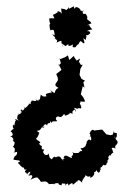

<svg xmlns="http://www.w3.org/2000/svg" viewBox="-20 -626 444 659"><path d="M184 -427 189 -409 181 -401V-406L191 -386L173 -372L178 -360L179 -351L170 -337L171 -331L185 -321L183 -325C166 -320 170 -305 166 -307C160 -311 170 -304 152 -317C165 -304 150 -303 159 -309C151 -308 143 -306 137 -303C139 -293 145 -295 123 -295C136 -286 133 -292 120 -301C117 -291 119 -280 110 -284C115 -278 115 -277 96 -289C110 -281 108 -277 89 -281C91 -278 82 -278 86 -266C93 -265 81 -267 88 -267C78 -272 72 -275 81 -270C67 -252 64 -254 62 -255C68 -261 68 -255 58 -246C49 -258 49 -240 56 -245C44 -233 52 -248 54 -239C48 -235 36 -226 44 -239C43 -233 32 -216 46 -213C27 -215 28 -216 39 -218C27 -209 33 -197 27 -194C29 -190 27 -205 24 -194C24 -182 31 -182 32 -185C19 -184 17 -170 15 -177C32 -163 20 -157 14 -159C31 -153 26 -139 22 -144C32 -136 31 -141 29 -130C26 -117 18 -132 33 -113C30 -122 32 -106 28 -100C23 -103 38 -104 39 -105C38 -85 30 -98 26 -78C43 -74 46 -78 49 -71C45 -66 37 -68 50 -59C46 -74 50 -72 42 -68C51 -54 59 -51 57 -51C67 -54 58 -39 72 -45C60 -34 66 -36 79 -28C63 -29 71 -29 84 -37C86 -38 77 -18 76 -22C94 -29 94 -21 85 -10C88 -9 97 -18 110 -17C99 -20 106 -22 116 -8C117 -11 115 -7 127 -3C125 -10 130 -9 117 -8C120 5 128 -8 142 -1C142 3 150 3 150 3C145 -1 149 -4 146 6C165 6 163 2 167 10C162 7 168 1 181 3C181 3 178 8 191 10C194 1 194 -5 190 2C201 8 208 -2 203 13C210 0 216 3 214 11C224 3 228 0 231 5C231 1 224 -6 230 8C243 0 246 -10 244 2C246 -13 253 -8 262 1C262 -18 251 -7 264 -6C264 -14 267 -20 264 -6C266 -16 272 -17 274 -25C285 -12 293 -29 289 -16C297 -16 306 -28 303 -33C304 -39 309 -33 311 -43C315 -32 322 -29 324 -43C313 -48 331 -42 328 -42C318 -54 335 -48 322 -50C331 -49 337 -68 335 -60C335 -58 348 -57 346 -67C356 -71 343 -70 352 -79C357 -85 345 -82 357 -94C360 -93 367 -82 360 -92C360 -98 373 -107 369 -100C368 -104 365 -118 362 -117C375 -123 375 -113 376 -117C374 -135 374 -136 376 -124C387 -139 386 -138 376 -150C383 -157 370 -152 373 -157C381 -150 381 -154 381 -169L371 -171V-177L367 -164L359 -162L345 -165L331 -181H327L303 -178L299 -181L292 -177L287 -167C297 -162 280 -152 292 -158C294 -146 294 -148 291 -144C284 -150 290 -136 287 -148C271 -141 279 -125 279 -139C270 -120 278 -127 266 -119C264 -117 258 -117 256 -118C263 -106 267 -101 264 -107C247 -110 258 -99 242 -101C238 -100 231 -101 228 -104C236 -93 226 -93 223 -85C226 -97 229 -80 224 -84C204 -95 201 -94 198 -83C213 -80 195 -85 196 -75C186 -85 200 -76 197 -75C187 -83 189 -90 179 -89C166 -83 169 -89 169 -89C160 -83 166 -91 158 -79C147 -86 152 -85 146 -100C146 -97 141 -89 132 -97C128 -105 127 -106 123 -100C124 -97 124 -98 132 -113C121 -112 124 -116 123 -121C125 -132 108 -121 125 -123C105 -135 120 -138 120 -133C113 -148 107 -141 104 -151C112 -156 113 -168 115 -171C122 -170 109 -170 107 -178C111 -176 119 -181 116 -179C129 -193 118 -189 130 -188C137 -194 127 -190 125 -190C130 -192 134 -207 142 -195C142 -209 153 -199 152 -207C159 -216 150 -205 159 -205C156 -211 168 -209 177 -210C162 -223 184 -230 177 -224C178 -233 185 -217 195 -229C201 -230 190 -231 203 -235C198 -229 206 -226 220 -237C214 -242 227 -235 230 -236C230 -236 223 -247 240 -250C241 -237 243 -238 235 -255C237 -259 245 -247 252 -257C248 -256 258 -250 259 -257C257 -272 250 -270 254 -268C254 -277 258 -272 256 -278C268 -276 269 -277 272 -278C268 -289 266 -293 256 -304L257 -301L264 -330L270 -325L266 -344L272 -349L260 -355L253 -369L256 -390L264 -404L258 -403L251 -414L255 -425L243 -418L236 -428L233 -434L218 -420L213 -436L204 -430L187 -423ZM290 -533C280 -545 296 -546 279 -537C288 -546 285 -542 294 -546C288 -558 275 -556 280 -566C279 -571 276 -577 273 -579C273 -579 272 -577 265 -579C261 -590 268 -594 266 -587C250 -591 257 -590 257 -590C257 -590 254 -601 239 -602C242 -602 246 -606 234 -596C235 -609 235 -604 215 -595C219 -590 214 -595 218 -606C215 -593 200 -588 208 -591C198 -599 187 -594 196 -596C186 -598 191 -596 192 -578C186 -592 168 -586 179 -586C178 -580 162 -580 174 -580C158 -575 161 -576 167 -563H149C149 -548 153 -543 155 -540C152 -548 148 -543 151 -529C151 -529 150 -532 153 -522C165 -526 165 -525 168 -505C156 -511 160 -505 159 -508C170 -496 171 -498 168 -495C173 -488 178 -491 175 -481C169 -475 180 -485 192 -486C189 -486 191 -472 198 -464C191 -477 190 -480 199 -472C212 -462 203 -474 216 -473C211 -464 226 -470 229 -473C234 -475 222 -461 237 -464C233 -458 239 -466 239 -464C243 -471 257 -482 246 -474C250 -469 251 -483 257 -485C272 -472 272 -475 266 -495C278 -487 274 -485 275 -498C281 -498 279 -490 275 -505C278 -506 280 -502 290 -512C287 -525 279 -515 280 -520C282 -521 283 -523 297 -525Z"/></svg>

Font: Charger Distortion
Style: 1
Weight: 400
Designer: Jasper
Foundry: Cannot Into Space Fonts
Version: Version 0.98